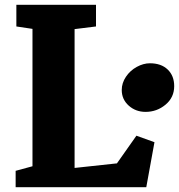

<svg xmlns="http://www.w3.org/2000/svg" viewBox="-20 -778 744 798"><path d="M379 -668 290 -657V-80L466 -99L547 -214L622 -187L588 0H45V-68L115 -87V-658L48 -668V-758H379ZM704 -420Q704 -373 668 -343Q632 -313 585 -313Q544 -313 515 -339Q486 -365 486 -404Q486 -433 503.5 -459Q521 -485 548.5 -500Q576 -515 603 -515Q650 -515 677 -489Q704 -463 704 -420Z"/></svg>

Font: Martel Heavy
Style: Regular
Weight: 900
Designer: Dan Reynolds
Foundry: Dan Reynolds
Version: Version 1.001; ttfautohint (v1.1) -l 5 -r 5 -G 72 -x 0 -D la